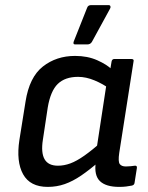

<svg xmlns="http://www.w3.org/2000/svg" viewBox="-20 -720 580 752"><path d="M167 12Q98 12 70.5 -37.5Q43 -87 56 -172L80 -322Q95 -418 148 -459.5Q201 -501 274 -501Q323 -501 361 -484Q399 -467 418 -448L411 -371Q384 -391 350.5 -405Q317 -419 286 -419Q235 -419 206.5 -391.5Q178 -364 167 -299L148 -173Q140 -122 154.5 -96.5Q169 -71 207 -71Q231 -71 255.5 -80Q280 -89 310.5 -110.5Q341 -132 382 -168L369 -88Q331 -55 298 -32.5Q265 -10 233.5 1Q202 12 167 12ZM447 12Q395 12 371.5 -10.5Q348 -33 355 -84L358 -105V-135L398 -397L409 -431L417 -479Q419 -489 428 -489H494Q506 -489 503 -479L447 -121Q442 -87 449 -77.5Q456 -68 473 -68Q483 -68 492 -69Q501 -70 508 -71Q518 -72 516 -61L507 -4Q506 5 496 7Q485 9 474 10.5Q463 12 447 12ZM274 -546Q269 -546 268 -549.5Q267 -553 269 -558L321 -689Q323 -695 327 -697.5Q331 -700 337 -700H405Q411 -700 412.5 -695.5Q414 -691 411 -686L340 -556Q334 -546 322 -546Z"/></svg>

Font: Sofia Sans Medium
Style: Italic
Weight: 500
Italic angle: -9°
Version: Version 4.101